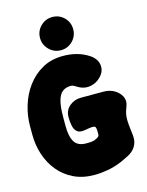

<svg xmlns="http://www.w3.org/2000/svg" viewBox="-148 -1010 854 1118"><g transform="rotate(-15 279.0 -451.0)"><path d="M280 25Q210 25 156 -1Q102 -27 65 -72Q28 -117 9 -174.5Q-10 -232 -10 -295V-347Q-10 -409 8.5 -470Q27 -531 64 -581Q101 -631 155 -661.5Q209 -692 280 -692Q370 -692 435 -649Q474 -623 479 -584.5Q484 -546 453 -515L451 -513Q426 -488 391 -481.5Q356 -475 324 -492Q309 -501 299 -506.5Q289 -512 280 -512Q250 -512 230 -497Q210 -482 200 -446Q190 -410 190 -347V-295Q190 -229 210.5 -197Q231 -165 280 -165Q302 -165 316 -166.5Q330 -168 346 -177Q355 -182 358 -186Q361 -190 361.5 -194.5Q362 -199 362 -203Q362 -221 360 -234.5Q358 -248 343 -248Q330 -248 318.5 -246Q307 -244 287 -241Q259 -237 244.5 -250Q230 -263 225 -287Q220 -311 220 -339Q220 -380 249.5 -405Q279 -430 319 -430H456Q492 -430 520 -413.5Q548 -397 561 -371Q574 -345 563 -315L553 -287Q548 -271 546.5 -251.5Q545 -232 547.5 -205Q550 -178 555 -139Q559 -102 542 -74Q525 -46 492 -30L449 -9Q448 -8 446 -8Q444 -8 441 -6Q403 10 361 17.5Q319 25 280 25ZM179 -827Q179 -869 208.5 -898Q238 -927 279 -927Q321 -927 350 -898Q379 -869 379 -827Q379 -786 350 -756.5Q321 -727 279 -727Q238 -727 208.5 -756.5Q179 -786 179 -827Z"/></g></svg>

Font: Winky Sans Black
Style: Regular
Weight: 900
Designer: Simon Atzbach
Foundry: typofactur
Version: Version 1.205